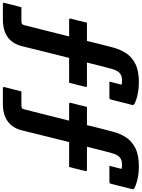

<svg xmlns="http://www.w3.org/2000/svg" viewBox="120 -970 1009 1368"><g transform="rotate(90 625.0 -285.5)"><path d="M-8 67H91Q107 67 113 61Q116 58 119 49Q141 -38 161 -117Q181 -196 200 -273H81Q76 -273 74 -276.5Q72 -280 73 -284Q81 -315 88 -342Q95 -369 102 -400H232Q243 -445 254.5 -491Q266 -537 279 -586Q292 -636 319 -678Q346 -720 396 -745Q446 -770 526 -770Q570 -770 604.5 -763Q639 -756 660.5 -747.5Q682 -739 686 -734Q690 -730 688 -722L650 -571Q647 -560 637 -560H522L524 -569Q529 -589 534 -608Q539 -627 544 -646Q535 -650 517 -650Q495 -650 482 -645.5Q469 -641 458 -630Q448 -620 441 -604Q434 -588 428 -565Q416 -519 405.5 -478Q395 -437 386 -400H551Q563 -400 559 -389Q552 -358 545 -331Q538 -304 530 -273H353Q334 -198 314.5 -119.5Q295 -41 270 61Q236 199 79 199H-31Q-41 199 -39 188Q-24 128 -8 67Z M592 67H691Q707 67 713 61Q716 58 719 49Q741 -38 761 -117Q781 -196 800 -273H681Q676 -273 674 -276.5Q672 -280 673 -284Q681 -315 688 -342Q695 -369 702 -400H832Q843 -445 854.5 -491Q866 -537 879 -586Q892 -636 919 -678Q946 -720 996 -745Q1046 -770 1126 -770Q1170 -770 1204.5 -763Q1239 -756 1260.5 -747.5Q1282 -739 1286 -734Q1290 -730 1288 -722L1250 -571Q1247 -560 1237 -560H1122L1124 -569Q1129 -589 1134 -608Q1139 -627 1144 -646Q1135 -650 1117 -650Q1095 -650 1082 -645.5Q1069 -641 1058 -630Q1048 -620 1041 -604Q1034 -588 1028 -565Q1016 -519 1005.5 -478Q995 -437 986 -400H1151Q1163 -400 1159 -389Q1152 -358 1145 -331Q1138 -304 1130 -273H953Q934 -198 914.5 -119.5Q895 -41 870 61Q836 199 679 199H569Q559 199 561 188Q576 128 592 67Z"/></g></svg>

Font: Recursive Mn Lnr St XBd
Style: Italic
Weight: 800
Italic angle: -15°
Monospace: yes
Version: Version 1.079;hotconv 1.0.112;makeotfexe 2.5.65598; ttfautoh